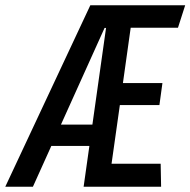

<svg xmlns="http://www.w3.org/2000/svg" viewBox="-56 -706 720 726"><path d="M-36 0 285.5 -686H644.2L617 -601.2H438.2L408.8 -392H558.2L546.8 -308.8H397.2L365.8 -87H551.5L553.2 0H260.2L345 -600.5H339.5L68.5 0ZM102 -154.2 114.2 -234.8H342.5L331 -154.2Z"/></svg>

Font: Chivo Mono Medium
Style: Italic
Weight: 500
Italic angle: -8.05°
Monospace: yes
Designer: Hector Gatti
Foundry: Omnibus-Type
Version: Version 1.008